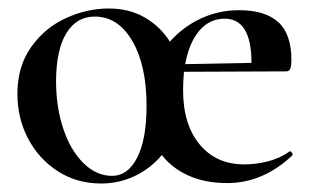

<svg xmlns="http://www.w3.org/2000/svg" viewBox="-20 -419 731 452"><path d="M663 -63Q665 -63 667.5 -59Q670 -55 668 -53Q599 12 515 12Q463 12 424 -5.5Q385 -23 361 -54Q334 -22 297 -4.5Q260 13 218 13Q161 13 116 -16Q71 -45 46 -93Q21 -141 21 -198Q21 -263 53.5 -308.5Q86 -354 135.5 -376.5Q185 -399 236 -399Q284 -399 320.5 -378Q357 -357 380 -321Q411 -356 453 -375.5Q495 -395 543 -395Q604 -395 635 -367Q666 -339 666 -278Q666 -264 663.5 -257.5Q661 -251 654 -251L413 -250Q411 -224 411 -207Q411 -126 450 -79Q489 -32 555 -32Q584 -32 612 -39.5Q640 -47 661 -62ZM325 -170Q325 -265 291.5 -322.5Q258 -380 203 -380Q160 -380 136 -340.5Q112 -301 112 -227Q112 -167 129 -116Q146 -65 176.5 -35Q207 -5 244 -5Q281 -5 303 -48Q325 -91 325 -170ZM416 -268 572 -271Q572 -375 509 -375Q473 -375 449 -346.5Q425 -318 416 -268Z"/></svg>

Font: Cormorant Garamond SemiBold
Style: Regular
Weight: 600
Designer: Christian Thalmann (Catharsis Fonts)
Version: Version 3.000